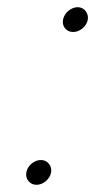

<svg xmlns="http://www.w3.org/2000/svg" viewBox="-20 -493 265 534"><path d="M53.5 -15C49.2 3.7 62.5 21 81.2 21C99.7 21 117.5 6.5 121.8 -12C126.1 -30.7 112.7 -48 94.1 -48C75.5 -48 57.7 -33.5 53.5 -15ZM155.5 -439.5C151.2 -420.9 163.8 -404 183.3 -404C201.5 -404 219.6 -418.4 223.8 -436.5C228 -454.9 215.1 -473 196.2 -473C177.9 -473 159.6 -457.6 155.5 -439.5Z"/></svg>

Font: HoneyBee
Style: RegIt
Weight: 400
Foundry: Cannot Into Space Fonts
Version: Version 0.89